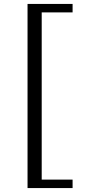

<svg xmlns="http://www.w3.org/2000/svg" viewBox="-20 -773 449 976"><path d="M349 183H120V-753H349V-710H192V140H349Z"/></svg>

Font: Tiro Telugu
Style: Italic
Weight: 400
Italic angle: -11°
Designer: Telugu: John Hudson & Fiona Ross, assisted by Kaja Sojewska. Latin: John Hudson with Paul Hanslow, assisted by Kaja Soje
Foundry: Tiro Typeworks Ltd.
Version: Version 1.52